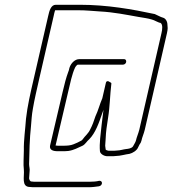

<svg xmlns="http://www.w3.org/2000/svg" viewBox="-20 -638 723 805"><path d="M501 -390H312C294 -390 278 -373 272 -356C269 -348 271 -348 266 -336C258 -315 249 -281 243 -254L190 -28C186 -9 203 -4 222 -4H240C249 -4 257 -4 266 -5C289 -8 308 -19 326 -27C338 -33 344 -46 354 -54C380 -80 395 -123 409 -164L414 -178C414 -176 413 -174 413 -171C411 -153 408 -131 406 -114C402 -75 396 -37 399 -4C400 7 416 17 430 17H446C453 17 459 17 466 16C484 16 506 9 523 7C536 4 554 -7 559 -20L565 -32C569 -37 572 -43 573 -48C576 -63 583 -77 587 -94L680 -499C682 -508 683 -515 683 -520L682 -534C682 -547 675 -561 663 -564C654 -566 637 -576 629 -579C535 -599 430 -618 314 -618H214C194 -618 187 -594 182 -571L122 -310C107 -246 95 -193 89 -140C86 -95 79 -50 80 -7C80 18 77 51 80 73C83 102 68 146 106 146C112 147 120 147 131 147H351C367 147 381 145 395 143C411 140 412 119 396 120C384 123 370 124 356 124H136C125 124 118 124 112 123C105 123 103 114 102 110C103 102 103 91 104 82C106 70 102 61 102 50C103 -1 104 -55 110 -110C112 -133 113 -156 118 -183C125 -224 134 -261 145 -310L205 -571C207 -579 208 -587 211 -595H308C342 -595 366 -592 399 -590C457 -587 510 -576 561 -567C578 -564 602 -561 617 -556C627 -554 643 -543 653 -542C663 -536 661 -515 657 -499L564 -94C560 -78 553 -63 550 -49C548 -41 542 -33 538 -25C533 -16 518 -14 508 -13C498 -12 483 -7 471 -7C464 -6 457 -6 451 -6H435C433 -6 422 -9 423 -12L421 -27C421 -33 422 -38 422 -42C422 -48 423 -48 423 -57C424 -85 428 -112 433 -143C441 -192 441 -240 447 -288C447 -289 447 -291 442 -293C433 -300 426 -299 424 -291L409 -226C398 -201 392 -175 380 -150C374 -131 367 -112 359 -97C350 -77 337 -69 326 -53C324 -50 322 -49 320 -48C310 -42 300 -38 288 -33C276 -28 261 -27 245 -27H227C224 -27 219 -27 213 -28L266 -254C274 -288 282 -327 294 -353C295 -356 302 -367 307 -367H496C502 -367 508 -372 509 -378C510 -384 507 -390 501 -390Z"/></svg>

Font: Electronic
Style: ExLtIt
Weight: 200
Version: Version 1.011